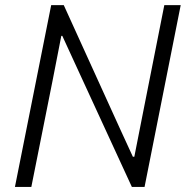

<svg xmlns="http://www.w3.org/2000/svg" viewBox="-20 -740 735 760"><path d="M39.1 0 182.6 -719.7H232.4L455.6 -229L505.9 -119.6H511.7L547.9 -303.2L630.4 -719.7H695.3L552.2 0H502L277.3 -487.8L226.6 -598.1H222.7L188 -420.4L104 0Z"/></svg>

Font: Reddit Sans Light
Style: Italic
Weight: 300
Italic angle: -11.25°
Designer: Stephen Hutchings
Version: Version 1.013